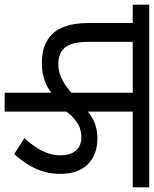

<svg xmlns="http://www.w3.org/2000/svg" viewBox="62 -724 662 826"><g transform="rotate(90 393.0 -311.0)"><path d="M460 -551V-313L442 -341Q470 -370 502.5 -384.5Q535 -399 575 -399Q646 -399 687 -357.5Q728 -316 728 -239Q728 -186 707.5 -138Q687 -90 643 -41L574 -85Q607 -120 627.5 -158.5Q648 -197 648 -239Q648 -284 627.5 -307Q607 -330 571 -330Q534 -330 505 -310Q476 -290 454 -257L460 -293V0H379V-238L395 -215Q371 -190 334 -175Q297 -160 253 -160Q191 -160 152.5 -184Q114 -208 96.5 -252.5Q79 -297 79 -360V-551H0V-622H786V-551ZM160 -551V-362Q160 -312 171 -283.5Q182 -255 203.5 -243Q225 -231 256 -231Q295 -231 332.5 -253Q370 -275 397 -306L379 -252V-551Z"/></g></svg>

Font: uhindi05
Style: Book
Weight: 400
Designer: Jelle Bosma - Monotype Design Team
Foundry: Monotype Imaging Inc.
Version: Version 2.003